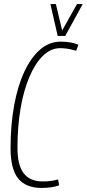

<svg xmlns="http://www.w3.org/2000/svg" viewBox="-20 -915 427 945"><path d="M185 10Q107 10 69.5 -36.5Q32 -83 32 -184Q32 -300 49.5 -396Q67 -492 100 -562.5Q133 -633 178 -671.5Q223 -710 278 -710Q330 -710 366 -695L355 -665Q313 -678 276 -678Q230 -678 191.5 -640.5Q153 -603 124.5 -536Q96 -469 81 -380Q66 -291 66 -188Q66 -101 97 -61.5Q128 -22 190 -22Q234 -22 266 -32L271 -3Q237 10 185 10ZM387 -895 301 -738H264L228 -895H255L286 -765L359 -895Z"/></svg>

Font: Georama Condensed ExtraLight
Style: Italic
Weight: 200
Width: 3
Italic angle: -9°
Designer: Jean-Baptiste Levee
Foundry: Production Type
Version: Version 1.000